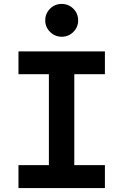

<svg xmlns="http://www.w3.org/2000/svg" viewBox="-20 -954 626 974"><path d="M228 0V-693.4H356.9V0ZM73.7 0V-116.2H512.2V0ZM73.7 -577.6V-693.4H512.2V-577.6ZM293 -767.6Q258.7 -767.6 234.1 -792Q209.5 -816.4 209.5 -850.7Q209.5 -885.5 234 -909.8Q258.6 -934.1 292.8 -934.1Q327.6 -934.1 352.1 -909.8Q376.5 -885.5 376.5 -850.7Q376.5 -816.4 352.2 -792Q327.9 -767.6 293 -767.6Z"/></svg>

Font: Cascadia Mono PL
Style: Regular
Weight: 400
Monospace: yes
Designer: Aaron Bell
Foundry: Saja Typeworks
Version: Version 2102.003